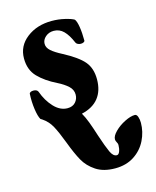

<svg xmlns="http://www.w3.org/2000/svg" viewBox="-110 -513 711 875"><g transform="rotate(-15 245.5 -75.0)"><path d="M140 116Q120 63 104 33.5Q88 4 61 -14Q60 -14 53 -19Q44 -34 39 -69.5Q34 -105 36 -141Q36 -146 41.5 -149Q47 -152 55 -152Q72 -152 77 -141Q93 -96 122 -65Q151 -34 186 -34Q210 -34 223.5 -49Q237 -64 237 -85Q237 -108 218.5 -125Q200 -142 170 -157Q117 -183 84.5 -216.5Q52 -250 52 -304Q52 -363 100 -400Q148 -437 218 -437Q249 -437 279 -430Q309 -423 322 -415Q330 -405 334.5 -377Q339 -349 339 -312Q339 -308 333.5 -305Q328 -302 320 -302Q312 -302 305.5 -305.5Q299 -309 297 -314Q281 -352 261.5 -371.5Q242 -391 215 -391Q192 -391 176 -377Q160 -363 160 -344Q160 -326 177 -311Q194 -296 227 -279Q295 -243 322 -211Q349 -179 349 -127Q349 -73 322 -39Q295 -5 242 7Q254 28 264 54.5Q274 81 287 122Q306 179 318 205Q330 231 347 231Q356 231 361 217.5Q366 204 366 187Q366 181 361.5 173.5Q357 166 357 159Q357 143 377 123Q397 103 425 89Q453 75 473 75Q482 75 486.5 88Q491 101 491 116Q491 159 471.5 198.5Q452 238 414.5 262.5Q377 287 325 287Q270 287 234.5 263.5Q199 240 180 206Q161 172 140 116Z"/></g></svg>

Font: EB Garamond ExtraBold
Style: Italic
Weight: 800
Italic angle: -17.2°
Designer: Georg Duffner and Octavio Pardo
Foundry: Georg Duffner
Version: Version 1.000